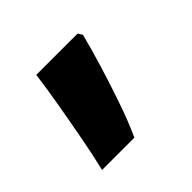

<svg xmlns="http://www.w3.org/2000/svg" viewBox="-80 -226 454 454"><g transform="rotate(-45 146.5 0.5)"><path d="M227 -123Q218 -87 204 -41Q190 5 174 51.5Q158 98 141 135H33Q43 93 52 45Q61 -3 69 -49.5Q77 -96 82 -134H220Z"/></g></svg>

Font: Noto Sans Lao Looped UI Bold
Style: Bold
Weight: 700
Designer: Mark Frömberg, Ben Mitchell
Foundry: The Fontpad Ltd
Version: Version 1.001